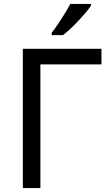

<svg xmlns="http://www.w3.org/2000/svg" viewBox="-20 -964 564 984"><path d="M500 -714V-634H187V0H97V-714ZM446 -944V-934Q434 -916 409 -887.5Q384 -859 355.5 -830.5Q327 -802 303 -784H245V-796Q260 -815 277.5 -841Q295 -867 312 -894.5Q329 -922 340 -944Z"/></svg>

Font: Noto Sans IKEA
Style: Regular
Weight: 400
Designer: Monotype Design Team
Foundry: Monotype Imaging Inc.
Version: Version 2.001